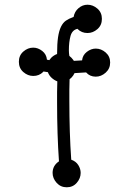

<svg xmlns="http://www.w3.org/2000/svg" viewBox="-20 -755 547 814"><path d="M345 -448 296 -445Q291 -434 283 -426L275 -419Q274 -396 274 -374Q274 -352 274 -329Q274 -260 276 -197.5Q278 -135 282 -78Q302 -71 312 -55Q322 -39 322 -22Q322 1 305.5 20Q289 39 263 39Q237 39 220 20Q203 1 203 -22Q203 -53 230 -71Q226 -128 224 -190Q222 -252 222 -321Q222 -343 222 -365Q222 -387 223 -410Q210 -415 199 -425Q188 -435 183 -449L164 -452L163 -450Q146 -433 121 -433Q98 -433 79 -449.5Q60 -466 60 -493Q60 -520 79 -536.5Q98 -553 121 -553Q141 -553 159 -539Q177 -525 179 -502L189 -500L197 -510Q208 -521 222 -526Q222 -569 226 -596.5Q230 -624 238.5 -641.5Q247 -659 259.5 -667.5Q272 -676 289 -682L292 -683Q296 -706 313 -720.5Q330 -735 351 -735Q374 -735 393 -718.5Q412 -702 412 -675Q412 -648 393 -631.5Q374 -615 351 -615Q326 -615 309 -632V-633Q286 -628 279 -602.5Q272 -577 272 -542Q272 -536 272.5 -530Q273 -524 274 -518L283 -510Q285 -507 288 -504Q291 -501 293 -497L328 -499Q330 -521 348 -535Q366 -549 386 -549Q409 -549 428 -532.5Q447 -516 447 -490Q447 -464 428 -447Q409 -430 386 -430Q361 -430 345 -448Z"/></svg>

Font: Nelagoney
Style: Regular
Weight: 400
Designer: Kanati
Foundry: Kanati and Michael Everson
Version: Version 2.000